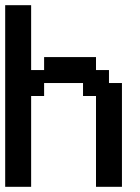

<svg xmlns="http://www.w3.org/2000/svg" viewBox="-20 -720 540 740"><path d="M150 -400H300V-350H350V0H450V-400H400V-450H350V-500H150V-450H100V-700H0V0H100V-350H150Z"/></svg>

Font: Analogue OS
Style: Regular
Weight: 400
Designer: AbFarid
Version: Version 1.000